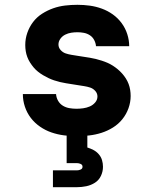

<svg xmlns="http://www.w3.org/2000/svg" viewBox="-20 -558 640 798"><path d="M298 8Q272 8 245.5 4.5Q219 1 194 -7.5Q169 -16 146.5 -31.5Q124 -47 108 -68Q92 -89 83.5 -114.5Q75 -140 75 -167H213Q214 -152 221.5 -139Q229 -126 241.5 -118.5Q254 -111 268.5 -108.5Q283 -106 298 -106Q312 -106 326 -108Q340 -110 353 -115.5Q366 -121 375.5 -132Q385 -143 385 -157Q385 -170 376 -180Q367 -190 355 -194Q343 -198 330 -200Q317 -202 304.5 -204Q292 -206 279.5 -208Q267 -210 254.5 -212Q242 -214 229.5 -217Q217 -220 205 -224Q193 -228 181.5 -233.5Q170 -239 159 -245.5Q148 -252 138 -260Q128 -268 120 -277.5Q112 -287 105 -298Q98 -309 93.5 -321Q89 -333 87 -345.5Q85 -358 85 -371Q85 -397 93.5 -421.5Q102 -446 117.5 -466.5Q133 -487 155 -501Q177 -515 201 -523.5Q225 -532 250.5 -535Q276 -538 302 -538Q328 -538 353.5 -534.5Q379 -531 403.5 -522Q428 -513 449 -498Q470 -483 485.5 -462Q501 -441 509 -416Q517 -391 517 -366H379Q378 -379 371.5 -391.5Q365 -404 353.5 -411.5Q342 -419 328.5 -421.5Q315 -424 302 -424Q289 -424 276 -422Q263 -420 251 -414Q239 -408 231 -397Q223 -386 223 -373Q223 -360 232 -350Q241 -340 253 -336Q265 -332 277.5 -330Q290 -328 302.5 -326Q315 -324 328 -322Q341 -320 353.5 -318Q366 -316 378 -313Q390 -310 402.5 -306Q415 -302 426.5 -297Q438 -292 449 -285Q460 -278 469.5 -270Q479 -262 487.5 -252.5Q496 -243 503 -232Q510 -221 514.5 -209Q519 -197 521 -184.5Q523 -172 523 -159Q523 -133 514 -108Q505 -83 488.5 -62.5Q472 -42 449.5 -28Q427 -14 402 -6Q377 2 350.5 5Q324 8 298 8ZM200 220V150H300Q308 150 315.5 146.5Q323 143 323 135Q323 127 315.5 123.5Q308 120 300 120H257V0H343V55Q356 59 368.5 65.5Q381 72 390.5 83Q400 94 404 107.5Q408 121 408 135Q408 155 399.5 173Q391 191 374.5 201.5Q358 212 338.5 216Q319 220 300 220Z"/></svg>

Font: Iosevka Curly Heavy Extended
Style: Regular
Weight: 900
Width: 7
Monospace: yes
Designer: Belleve Invis
Foundry: Belleve Invis
Version: Version 11.1.0; ttfautohint (v1.8.3)